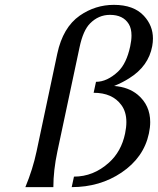

<svg xmlns="http://www.w3.org/2000/svg" viewBox="-20 -767 647 787"><path d="M84 0Q114.7 -74.2 129.9 -146.5L214.8 -546.9Q237.8 -654.8 307.1 -703.1Q370.6 -747.1 446.8 -747.1Q528.3 -747.1 569.8 -702.1Q606.9 -662.1 606.9 -609.4Q606.9 -594.2 604 -578.1Q588.9 -495.6 509.8 -446.3Q483.4 -429.2 447.8 -414.6Q506.8 -410.2 544.9 -378.4Q595.7 -335.4 595.7 -266.6Q595.7 -244.6 590.3 -219.7Q569.3 -121.1 478 -59.6Q389.6 0 273.9 0L283.2 -43Q362.8 -43 426.3 -100.1Q477.1 -145.5 492.7 -219.7Q498 -245.1 498 -266.6Q498 -308.6 477.5 -336.4Q440.9 -386.7 363.8 -386.7L373.5 -431.6Q418.9 -431.6 463.9 -473.6Q498.5 -506.3 513.7 -577.1Q519 -601.6 519 -621.6Q519 -650.4 507.8 -668.5Q484.9 -706.1 430.7 -706.1Q383.8 -706.1 349.1 -670.9Q320.8 -642.6 306.2 -573.7L215.3 -146.5Q198.7 -68.4 198.7 0Z"/></svg>

Font: Classica
Style: Book Oblique
Weight: 400
Italic angle: -12°
Designer: Wojciech Kalinowski "wmk69" (wmk69@o2.pl)
Foundry: Wojciech Kalinowski "wmk69" (wmk69@o2.pl)
Version: Version 2.1.1; 2021-05-14